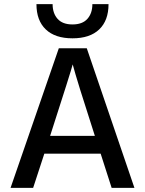

<svg xmlns="http://www.w3.org/2000/svg" viewBox="-20 -907 700 927"><path d="M519 0 466 -165H194L140 0H31L264 -674H399L629 0ZM222 -251H438Q351 -520 331 -596Q324 -567 222 -251ZM426 -887H504Q504 -808 459 -765Q414 -722 330 -722Q246 -722 201 -765Q156 -808 156 -887H234Q234 -843 258 -816Q282 -789 330 -789Q378 -789 402 -816Q426 -843 426 -887Z"/></svg>

Font: Hind Medium
Style: Regular
Weight: 500
Designer: Manushi Parikh, Satya Rajpurohit
Foundry: Indian Type Foundry
Version: Version 1.201;PS 1.0;hotconv 1.0.78;makeotf.lib2.5.61930; tt